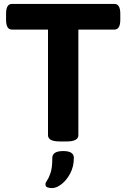

<svg xmlns="http://www.w3.org/2000/svg" viewBox="-20 -720 644 980"><path d="M285 2Q225 2 225 -30V-569H41Q11 -569 11 -619V-650Q11 -700 41 -700H564Q594 -700 594 -650V-619Q594 -569 564 -569H380V-30Q380 2 320 2ZM246 240Q233 240 222.5 236.5Q212 233 212 220Q212 212 221 199.5Q230 187 238.5 161Q247 135 247 86Q247 51 303 51Q357 51 357 86Q357 130 338.5 165Q320 200 294 220Q268 240 246 240Z"/></svg>

Font: Asap Semi Expanded
Style: Bold
Weight: 700
Width: 6
Designer: Pablo Cosgaya
Foundry: Omnibus-Type
Version: Version 3.001; ttfautohint (v1.8.4.7-5d5b)